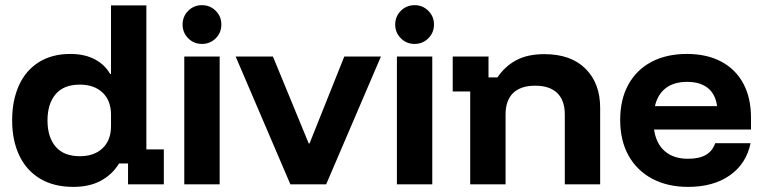

<svg xmlns="http://www.w3.org/2000/svg" viewBox="-20 -721 2985 751"><path d="M266.7 10Q190 10 136.2 -22.5Q82.5 -55 55 -113.8Q27.5 -172.5 27.5 -250Q27.5 -328.3 54.2 -387.1Q80.8 -445.8 132.1 -477.9Q183.3 -510 255 -510Q310 -510 349.6 -489.6Q389.2 -469.2 410.8 -431.7H414.2V-700H552.5V-136.7H620.8V0H480.8V-81.7H445.8Q419.2 -38.3 374.6 -14.2Q330 10 266.7 10ZM292.5 -110Q348.3 -110 381.2 -141.2Q414.2 -172.5 414.2 -227.5V-272.5Q414.2 -327.5 381.2 -358.8Q348.3 -390 292.5 -390Q229.2 -390 197.5 -352.5Q165.8 -315 165.8 -250Q165.8 -185 197.5 -147.5Q229.2 -110 292.5 -110Z M700.8 0V-500H839.2V0ZM770 -549.2Q738.3 -549.2 716.2 -571.2Q694.2 -593.3 694.2 -625Q694.2 -656.7 716.2 -678.8Q738.3 -700.8 770 -700.8Q801.7 -700.8 823.8 -678.8Q845.8 -656.7 845.8 -625Q845.8 -593.3 823.8 -571.2Q801.7 -549.2 770 -549.2Z M1115.8 0 901.7 -500H1047.5L1187.5 -160H1190.8L1326.7 -500H1470L1255.8 0Z M1532.5 0V-500H1670.8V0ZM1601.7 -549.2Q1570 -549.2 1547.9 -571.2Q1525.8 -593.3 1525.8 -625Q1525.8 -656.7 1547.9 -678.8Q1570 -700.8 1601.7 -700.8Q1633.3 -700.8 1655.4 -678.8Q1677.5 -656.7 1677.5 -625Q1677.5 -593.3 1655.4 -571.2Q1633.3 -549.2 1601.7 -549.2Z M1819.2 0V-363.3H1750.8V-500H1890.8V-418.3H1925.8Q1955 -461.7 1999.2 -485.4Q2043.3 -509.2 2109.2 -509.2Q2213.3 -509.2 2270.4 -452.1Q2327.5 -395 2327.5 -299.2V0H2189.2V-273.3Q2189.2 -328.3 2159.6 -357.1Q2130 -385.8 2073.3 -385.8Q2016.7 -385.8 1987.1 -357.1Q1957.5 -328.3 1957.5 -273.3V0Z M2671.7 10Q2590.8 10 2530.8 -22.1Q2470.8 -54.2 2438.3 -112.9Q2405.8 -171.7 2405.8 -251.7Q2405.8 -331.7 2437.5 -389.6Q2469.2 -447.5 2527.9 -478.8Q2586.7 -510 2666.7 -510Q2745 -510 2801.2 -480Q2857.5 -450 2887.5 -394.2Q2917.5 -338.3 2917.5 -260.8V-214.2H2538.3Q2546.7 -158.3 2580.8 -129.2Q2615 -100 2670.8 -100Q2715 -100 2740.8 -115Q2766.7 -130 2777.5 -160.8H2915.8Q2899.2 -80.8 2835 -35.4Q2770.8 10 2671.7 10ZM2541.7 -305.8H2785Q2778.3 -353.3 2748.3 -377.1Q2718.3 -400.8 2667.5 -400.8Q2616.7 -400.8 2584.6 -376.7Q2552.5 -352.5 2541.7 -305.8Z"/></svg>

Font: Funnel Display
Style: Bold
Weight: 700
Designer: NORD ID, Kristian Moeller
Foundry: Dicotype
Version: Version 1.000